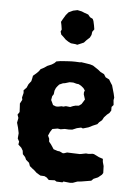

<svg xmlns="http://www.w3.org/2000/svg" viewBox="-53 -775 597 834"><g transform="rotate(5 245.0 -357.5)"><path d="M225 17 217 12 191 13 181 3 171 -2 153 -3 136 -13 123 -25 116 -30 104 -40 99 -54 85 -66 80 -77 69 -89 67 -104 60 -116 46 -129 48 -142 41 -155 43 -178 38 -202 32 -223 36 -244 31 -258 39 -270 38 -291 37 -307 46 -324 44 -334 49 -354 48 -366 60 -378 67 -394 78 -408 81 -421 83 -432 97 -444 107 -454 114 -464 128 -471 141 -480 160 -488 171 -495 179 -503 197 -506 225 -508 245 -509H260L281 -508L287 -509L301 -507L326 -503L339 -499L351 -491L363 -483L374 -474L390 -466L398 -453L414 -445L423 -430L429 -421L433 -407L439 -386L443 -368L441 -357L443 -336L435 -327V-311L428 -300L418 -292L406 -279L399 -266L387 -256L380 -247L361 -239L343 -230L319 -223L311 -226L293 -222L274 -214L259 -213L241 -214L223 -211L210 -213L187 -209L178 -195L171 -179L177 -166L178 -153L187 -142L195 -130L200 -122L218 -116L227 -115L242 -108L248 -109L260 -113L285 -112L315 -111L322 -112L342 -116L353 -115L371 -117L377 -116L399 -105L417 -99L418 -86L423 -68L424 -38L419 -30L403 -17L384 -9L375 0L351 4L333 7L315 9L296 16L283 17L255 14L251 18ZM194 -308H203L219 -311L226 -310L237 -313L256 -311L268 -316L279 -319L293 -320L304 -328L309 -336L317 -349L310 -371V-380L313 -388L306 -398L295 -407L284 -413L275 -414L260 -418H244L224 -412L216 -411L200 -404L193 -396L187 -388L182 -376L180 -360L174 -351L171 -334L175 -326L181 -313ZM263 -583 255 -585 235 -587 223 -593 211 -601 200 -612 190 -621 186 -634 190 -643 187 -662 184 -676 190 -687 202 -707 213 -720 232 -729 251 -733 270 -729 282 -724 299 -718 308 -707 320 -701 324 -692 328 -674 331 -656 323 -645 321 -631 315 -619 301 -606 291 -595 282 -591Z"/></g></svg>

Font: Winky Rough SemiBold
Style: Regular
Weight: 600
Designer: Simon Atzbach
Foundry: typofactur
Version: Version 1.206; ttfautohint (v1.8.4.7-5d5b)